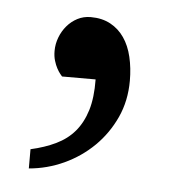

<svg xmlns="http://www.w3.org/2000/svg" viewBox="-34 -155 348 359"><g transform="rotate(5 140.0 24.0)"><path d="M206.1 -9.8Q206.1 27.8 191.7 59.3Q177.2 90.8 153.1 114.5Q128.9 138.2 97.7 152.6Q66.4 167 32.2 169.9V133.8Q58.6 127.9 79.3 117.9Q100.1 107.9 114 91.6Q127.9 75.2 135.3 51.3Q142.6 27.3 142.1 -6.8H79.1Q78.1 -7.8 75.2 -11.5Q72.3 -15.1 69.1 -21Q65.9 -26.9 63.5 -34.9Q61 -43 61 -53.2Q61 -66.4 65.7 -78.6Q70.3 -90.8 78.6 -100.6Q86.9 -110.4 98.1 -116.2Q109.4 -122.1 123 -122.1Q144.5 -122.1 160.2 -113.5Q175.8 -105 186 -90.1Q196.3 -75.2 201.2 -54.4Q206.1 -33.7 206.1 -9.8Z"/></g></svg>

Font: BabelStone Ogham Pictish
Style: Bold
Weight: 700
Designer: Andrew West
Foundry: BabelStone
Version: Version 1.02 March 14, 2022